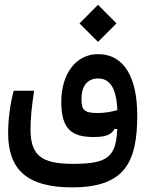

<svg xmlns="http://www.w3.org/2000/svg" viewBox="-20 -581 626 817"><path d="M286.1 216.3C512.2 216.3 564 108.9 564 -90.3C564 -245.6 511.7 -350.6 397 -350.6C300.8 -350.6 240.7 -263.2 240.7 -147.9C240.7 -29.3 287.1 2 378.4 2C428.2 2 453.1 -6.8 466.8 -31.7L479 -32.2C476.1 24.9 467.3 61.5 441.4 84C414.1 108.4 367.7 116.2 289.6 116.2C158.2 116.2 109.9 81.5 109.9 -30.3C109.9 -81.1 115.2 -127 125 -194.8H38.1C23.9 -140.6 14.6 -76.7 14.6 -14.6C14.6 137.2 91.3 216.3 286.1 216.3ZM479.5 -112.3C450.2 -104 420.9 -100.1 394.5 -100.1C335.9 -100.1 326.7 -114.7 326.7 -161.1C326.7 -212.4 350.6 -247.1 397 -247.1C446.3 -247.1 475.1 -209 479.5 -112.3ZM397 -402.8 475.6 -481.4 397 -560.5 318.4 -481.4Z"/></svg>

Font: CaskaydiaCove Nerd Font
Style: Regular
Weight: 400
Designer: Aaron Bell
Foundry: Saja Typeworks
Version: Version 2111.1;Nerd Fonts 2.3.3